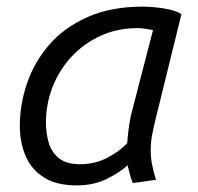

<svg xmlns="http://www.w3.org/2000/svg" viewBox="-20 -549 600 581"><path d="M212 12Q151 12 113 -12Q75 -36 57.5 -77Q40 -118 40 -168Q40 -232 61.5 -296Q83 -360 128 -412.5Q173 -465 244 -497Q315 -529 413 -529Q427 -529 449 -527Q471 -525 493.5 -520Q516 -515 529 -506L450 -185Q444 -160 440 -139Q436 -118 436 -93Q436 -73 440 -52Q444 -31 452 -5L382 5Q377 -7 373.5 -19.5Q370 -32 366 -49Q344 -28 304 -8Q264 12 212 12ZM222 -52Q267 -52 304.5 -71.5Q342 -91 365 -116Q366 -133 369 -156.5Q372 -180 376 -199L443 -458Q439 -459 422.5 -461.5Q406 -464 398 -464Q335 -464 284 -440.5Q233 -417 196 -377Q159 -337 139 -285.5Q119 -234 119 -178Q119 -146 127.5 -117Q136 -88 158.5 -70Q181 -52 222 -52Z"/></svg>

Font: Ubuntu Sans Mono
Style: Italic
Weight: 400
Italic angle: -13.5°
Monospace: yes
Designer: Dalton Maag Ltd
Foundry: Dalton Maag Ltd
Version: Version 1.006